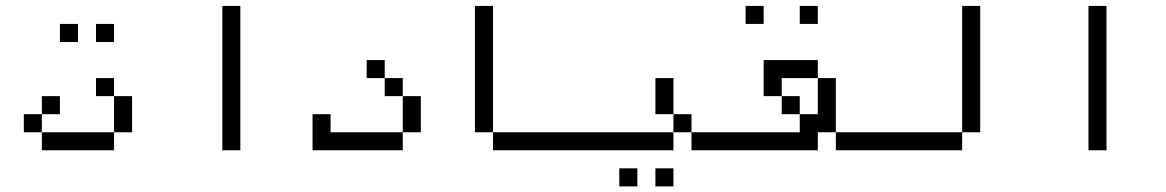

<svg xmlns="http://www.w3.org/2000/svg" viewBox="-20 -708 4040 665"><path d="M187.5 -312.5V-375H125V-312.5H62.5V-250H125V-187.5H375V-250H125V-312.5ZM250 -562.5V-625H187.5V-562.5ZM375 -562.5V-625H312.5V-562.5ZM375 -250H437.5Q437.5 -250 437.5 -375H375Q375 -375 375 -250ZM375 -375V-437.5H312.5V-375Z M750 -687.5Q750 -687.5 750 -187.5H812.5Q812.5 -187.5 812.5 -687.5Z M1062.5 -312.5Q1062.5 -312.5 1062.5 -187.5H1375V-250H1125V-312.5ZM1375 -250H1437.5Q1437.5 -250 1437.5 -375H1375Q1375 -375 1375 -250ZM1375 -375V-437.5H1312.5V-375ZM1312.5 -437.5V-500H1250V-437.5Z M2000 -187.5V-250H1687.5V-187.5ZM1687.5 -250V-687.5H1625V-250Z M2187.5 -62.5V-125H2125V-62.5ZM2312.5 -62.5V-125H2250V-62.5ZM2500 -187.5V-250H2375V-187.5ZM2312.5 -250H2000V-187.5H2312.5ZM2312.5 -250H2375V-312.5H2312.5ZM2312.5 -312.5Q2312.5 -312.5 2312.5 -437.5H2250Q2250 -437.5 2250 -312.5Z M3000 -187.5V-250H2875V-187.5ZM2625 -625V-687.5H2562.5V-625ZM2812.5 -625V-687.5H2750V-625ZM2812.5 -250H2875V-437.5H2812.5Q2812.5 -437.5 2812.5 -312.5H2750V-250H2500V-187.5H2812.5ZM2750 -312.5V-375H2687.5V-312.5ZM2687.5 -375V-437.5H2812.5V-500H2625Q2625 -500 2625 -375Z M3312.5 -250H3000V-187.5H3312.5ZM3312.5 -250H3375V-687.5H3312.5Z M3750 -687.5Q3750 -687.5 3750 -187.5H3812.5Q3812.5 -187.5 3812.5 -687.5Z"/></svg>

Font: CalcUnifontExMono
Style: Regular
Weight: 500
Version: Version 15.0.06